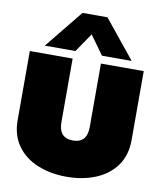

<svg xmlns="http://www.w3.org/2000/svg" viewBox="-97 -981 898 1069"><g transform="rotate(10 352.0 -447.0)"><path d="M107 -688 282 -904H423L598 -688H430L353 -795L280 -688ZM352 10Q261 10 188 -20Q115 -50 72.5 -109Q30 -168 30 -254V-644H272V-285Q272 -195 352 -195Q432 -195 432 -285V-644H674V-254Q674 -168 631.5 -109Q589 -50 516 -20Q443 10 352 10Z"/></g></svg>

Font: Kanit Black
Style: Regular
Weight: 900
Designer: Katatrad Team
Foundry: CadsonDemak
Version: Version 2.000; ttfautohint (v1.8.3)